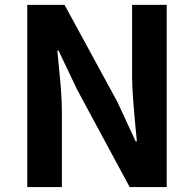

<svg xmlns="http://www.w3.org/2000/svg" viewBox="-20 -760 788 780"><path d="M90.8 0V-740.2H242.2L457 -345.7L531.2 -185.5H536.1Q516.6 -378.9 516.6 -445.3V-740.2H657.2V0H506.8L293 -396.5L217.8 -554.7H212.9Q213.9 -541 220.2 -479Q226.6 -417 229 -376Q231.4 -335 231.4 -296.9V0Z"/></svg>

Font: Gen Shin Gothic Bold
Style: Bold
Weight: 700
Designer: [Source Han Sans]
Ryoko NISHIZUKA  (kana & ideographs); Paul D. Hunt (Latin, Greek & Cyrillic); Wenlong ZHANG  (bopomofo
Version: Version 1.002.20150607